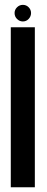

<svg xmlns="http://www.w3.org/2000/svg" viewBox="-20 -790 199 810"><path d="M25.5 0H127V-675H25.5ZM76.5 -699.5Q91 -699.5 101 -710.2Q111 -721 111 -735Q111 -749 101 -759.2Q91 -769.5 76.5 -769.5Q62 -769.5 51.8 -759.2Q41.5 -749 41.5 -735Q41.5 -720 52 -709.8Q62.5 -699.5 76.5 -699.5Z"/></svg>

Font: Anybody ExtraCondensed Medium
Style: Regular
Weight: 500
Width: 2
Version: Version 1.113;gftools[0.9.25]